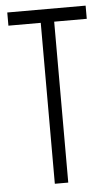

<svg xmlns="http://www.w3.org/2000/svg" viewBox="-52 -735 431 769"><g transform="rotate(-5 164.0 -350.0)"><path d="M322 -647H191V0H137V-647H7V-700H322Z"/></g></svg>

Font: Georama Condensed Light
Style: Regular
Weight: 300
Width: 3
Designer: Jean-Baptiste Levee
Foundry: Production Type
Version: Version 1.000